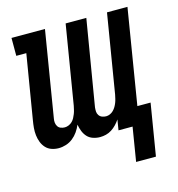

<svg xmlns="http://www.w3.org/2000/svg" viewBox="-103 -620 807 870"><g transform="rotate(-15 300.0 -185.5)"><path d="M522 159H429L455 0H389L397 -49Q389 -37 378.5 -26Q368 -15 355.5 -7Q343 1 329 4.5Q315 8 301 8Q301 8 301 8Q301 8 301 8Q284 8 268 2.5Q252 -3 241.5 -14.5Q231 -26 225 -41Q219 -56 216 -73Q209 -56 198.5 -41Q188 -26 173.5 -14.5Q159 -3 141.5 2.5Q124 8 107 8Q107 8 107 8Q107 8 107 8Q90 8 74 2.5Q58 -3 47 -15Q36 -27 30 -42.5Q24 -58 22 -75Q20 -92 21.5 -109.5Q23 -127 26 -144L76 -446H29V-530H186L120 -128Q118 -118 119 -108.5Q120 -99 125 -91Q130 -83 139 -79.5Q148 -76 158 -76Q167 -76 176.5 -80Q186 -84 193 -91Q200 -98 204.5 -106.5Q209 -115 212.5 -124Q216 -133 218 -142Q220 -151 222 -160L283 -530H380L313 -128Q312 -118 312.5 -108.5Q313 -99 318.5 -91Q324 -83 333 -79.5Q342 -76 352 -76Q361 -76 370 -80Q379 -84 386 -91Q393 -98 398 -106.5Q403 -115 406.5 -124Q410 -133 412 -142Q414 -151 416 -160L477 -530H573L500 -84H562Z"/></g></svg>

Font: Iosevka Curly Slab MdEx
Style: Italic
Weight: 500
Width: 7
Italic angle: -9°
Monospace: yes
Designer: Belleve Invis
Foundry: Belleve Invis
Version: Version 11.0.0; ttfautohint (v1.8.3)